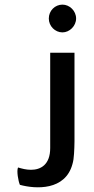

<svg xmlns="http://www.w3.org/2000/svg" viewBox="-20 -702 406 830"><path d="M66 97C135 116 262 122 293 8C297 -5 299 -20 300 -37C301 -55 302 -72 302 -91V-474H197V-62C197 11 155 32 114 32C93 32 75 27 58 22C51 36 59 81 66 97ZM191 -622C191 -589 218 -562 250 -562C281 -562 309 -590 309 -622C309 -655 281 -682 250 -682C218 -682 191 -656 191 -622Z"/></svg>

Font: Bluebird
Style: Li
Weight: 300
Designer: Jasper
Foundry: Cannot Into Space Fonts
Version: Version 0.98